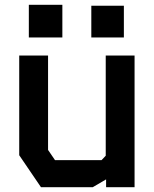

<svg xmlns="http://www.w3.org/2000/svg" viewBox="-20 -779 640 799"><path d="M420 -548V-131L402.5 -112.5H209L180 -155V-548H60V-133L150.5 0H366L421.5 -32.5V0H540V-548ZM360 -623V-755H495.5V-623ZM100 -623V-759H239.5V-623Z"/></svg>

Font: Kode
Style: Regular
Weight: 400
Monospace: yes
Designer: Isa Ozler
Foundry: Kadena LLC
Version: Version 1.000;gftools[0.9.28]